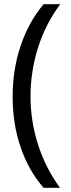

<svg xmlns="http://www.w3.org/2000/svg" viewBox="-20 -734 336 912"><path d="M187 -713.9H266.1Q195.8 -619.6 160.4 -506.8Q125 -394 125 -275.9Q125 -157.7 161.1 -45.9Q197.3 65.9 265.1 158.2H187Q115.2 75.2 77.6 -35.6Q40 -146.5 40 -274.9Q40 -403.3 77.9 -516.1Q115.7 -628.9 187 -713.9Z"/></svg>

Font: OpenSans
Style: Regular
Weight: 400
Foundry: Ascender Corporation
Version: Version 1.10